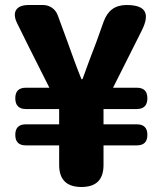

<svg xmlns="http://www.w3.org/2000/svg" viewBox="-20 -746 649 766"><path d="M94 -561 177 -396H83C55 -396 41 -382 41 -354C41 -326 55 -311 83 -311H216V-250H83C55 -250 41 -236 41 -208C41 -180 55 -166 83 -166H216V-88C216 -29 246 0 305 0C364 0 393 -29 393 -88V-166H526C554 -166 568 -180 568 -208C568 -236 554 -250 526 -250H393V-311H526C554 -311 568 -326 568 -354C568 -382 554 -396 526 -396H431L545 -623C580 -692 562 -726 485 -726C439 -726 410 -704 394 -661L365 -580C346 -531 327 -480 309 -430H305C285 -479 267 -530 249 -580L210 -686C201 -710 178 -726 152 -726H103H94C44 -726 26 -697 49 -652Z"/></svg>

Font: GenSenRounded2 TW H
Style: Regular
Weight: 900
Version: Version 2.100;PS 2.1;hotconv 16.6.51;makeotf.lib2.5.65220 DE